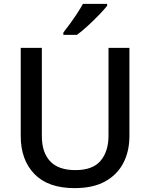

<svg xmlns="http://www.w3.org/2000/svg" viewBox="-20 -961 776 991"><path d="M648 -258Q648 -181 617 -120.5Q586 -60 523.5 -25Q461 10 365 10Q228 10 157.5 -63Q87 -136 87 -259V-714H196V-259Q196 -174 239 -128.5Q282 -83 369 -83Q459 -83 499.5 -131.5Q540 -180 540 -260V-714H648ZM533 -931Q518 -912 490.5 -883.5Q463 -855 432.5 -827Q402 -799 377 -781H307V-793Q322 -812 341 -838Q360 -864 378 -891.5Q396 -919 408 -941H533Z"/></svg>

Font: Noto Sans Myanmar UI Medium
Style: Regular
Weight: 500
Designer: Monotype Design Team
Foundry: Monotype Imaging Inc.
Version: Version 2.103; ttfautohint (v1.8.4.7-5d5b)